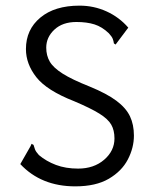

<svg xmlns="http://www.w3.org/2000/svg" viewBox="-20 -651 540 681"><path d="M247 10Q126 10 52 -69L88 -132L92 -141L99 -137Q101 -130 104 -121.5Q107 -113 118 -101Q144 -79 178.5 -66Q213 -53 257 -53Q313 -53 349.5 -84.5Q386 -116 386 -160Q386 -189 374.5 -209Q363 -229 332.5 -248Q302 -267 243 -292Q146 -330 109 -377Q72 -424 72 -477Q72 -546 123 -588.5Q174 -631 262 -631Q313 -631 358 -610.5Q403 -590 435 -553L390 -493L384 -497Q383 -505 380 -513Q377 -521 366 -533Q342 -556 315 -564.5Q288 -573 251 -573Q202 -573 173 -546Q144 -519 144 -482Q144 -454 156.5 -432.5Q169 -411 202 -390Q235 -369 298 -344Q359 -319 393 -293.5Q427 -268 441 -238.5Q455 -209 455 -170Q455 -127 433.5 -85.5Q412 -44 366 -17Q320 10 247 10Z"/></svg>

Font: Inconsolata Nerd Font Mono
Style: Regular
Weight: 400
Monospace: yes
Designer: Raph Levien, Cyreal, Brenton Simpson
Foundry: Raph Levien, Cyreal, Google
Version: Version 3.000; ttfautohint (v1.8.3);Nerd Fonts 3.0.2